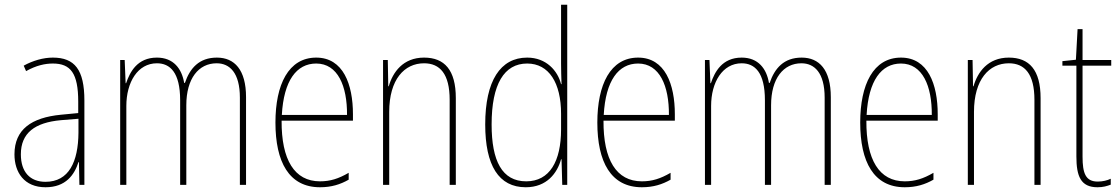

<svg xmlns="http://www.w3.org/2000/svg" viewBox="-20 -780 4726 810"><path d="M203 -537C162 -537 118 -524 80 -503L90 -480C133 -504 170 -512 203 -512C278 -512 310 -471 310 -351V-303L237 -296C113 -284 41 -234 41 -129C41 -53 82 10 172 10C258 10 294 -43 311 -96H313L315 0H336V-356C336 -486 295 -537 203 -537ZM237 -273 311 -279V-220C310 -98 271 -13 172 -13C106 -13 68 -55 68 -129C68 -219 127 -263 237 -273Z M895 -537C820 -537 781 -492 760 -430H757C747 -490 712 -537 642 -537C559 -537 528 -476 512 -429H510L506 -527H487V0H513V-333C513 -433 561 -513 642 -513C697 -513 740 -475 740 -357V0H766V-336C766 -449 818 -513 894 -513C949 -513 992 -473 992 -368V0H1018V-370C1018 -486 969 -537 895 -537Z M1314 -537C1197 -537 1142 -423 1142 -263C1142 -97 1199 10 1330 10C1378 10 1416 -2 1451 -22V-51C1408 -26 1373 -15 1330 -15C1222 -15 1167 -106 1168 -271H1469V-298C1469 -424 1428 -537 1314 -537ZM1314 -512C1405 -512 1445 -417 1444 -295H1169C1177 -440 1231 -512 1314 -512Z M1769 -537C1680 -537 1637 -475 1620 -416H1618L1616 -527H1596V0H1622V-308C1622 -445 1686 -513 1769 -513C1836 -513 1877 -468 1877 -359V0H1903V-366C1903 -485 1855 -537 1769 -537Z M2198 10C2287 10 2331 -50 2347 -108H2349L2352 0H2373V-760H2347V-511C2347 -483 2348 -456 2349 -425H2347C2333 -481 2285 -537 2204 -537C2091 -537 2027 -439 2027 -255C2027 -82 2084 10 2198 10ZM2200 -15C2098 -15 2054 -101 2054 -255C2054 -425 2107 -512 2204 -512C2296 -512 2347 -430 2347 -300V-234C2347 -100 2299 -15 2200 -15Z M2672 -537C2555 -537 2500 -423 2500 -263C2500 -97 2557 10 2688 10C2736 10 2774 -2 2809 -22V-51C2766 -26 2731 -15 2688 -15C2580 -15 2525 -106 2526 -271H2827V-298C2827 -424 2786 -537 2672 -537ZM2672 -512C2763 -512 2803 -417 2802 -295H2527C2535 -440 2589 -512 2672 -512Z M3362 -537C3287 -537 3248 -492 3227 -430H3224C3214 -490 3179 -537 3109 -537C3026 -537 2995 -476 2979 -429H2977L2973 -527H2954V0H2980V-333C2980 -433 3028 -513 3109 -513C3164 -513 3207 -475 3207 -357V0H3233V-336C3233 -449 3285 -513 3361 -513C3416 -513 3459 -473 3459 -368V0H3485V-370C3485 -486 3436 -537 3362 -537Z M3781 -537C3664 -537 3609 -423 3609 -263C3609 -97 3666 10 3797 10C3845 10 3883 -2 3918 -22V-51C3875 -26 3840 -15 3797 -15C3689 -15 3634 -106 3635 -271H3936V-298C3936 -424 3895 -537 3781 -537ZM3781 -512C3872 -512 3912 -417 3911 -295H3636C3644 -440 3698 -512 3781 -512Z M4236 -537C4147 -537 4104 -475 4087 -416H4085L4083 -527H4063V0H4089V-308C4089 -445 4153 -513 4236 -513C4303 -513 4344 -468 4344 -359V0H4370V-366C4370 -485 4322 -537 4236 -537Z M4611 -14C4560 -14 4547 -49 4547 -119V-503H4668V-527H4547V-657H4526L4519 -528L4462 -522V-503H4521V-120C4521 -37 4539 10 4610 10C4634 10 4650 5 4666 -1V-26C4652 -19 4632 -14 4611 -14Z"/></svg>

Font: Noto Sans Sinhala Condensed Thin
Style: Regular
Weight: 100
Width: 3
Designer: Jelle Bosma - Monotype Design Team
Foundry: Monotype Imaging Inc.
Version: Version 2.006